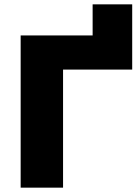

<svg xmlns="http://www.w3.org/2000/svg" viewBox="-20 -863 643 883"><path d="M75 -700H406V-843H588V-543H270V0H75Z"/></svg>

Font: Chess Sans ExtraBold
Style: Regular
Weight: 800
Designer: Wolf Bōese
Foundry: Wolf Bōese
Version: Version 7.223